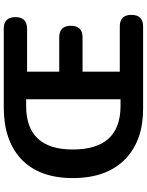

<svg xmlns="http://www.w3.org/2000/svg" viewBox="100 -881 781 1021"><g transform="rotate(-90 490.5 -370.5)"><path d="M422 0Q255 0 157 -93Q54 -192 54 -373.5Q54 -555 158 -651Q257 -741 430 -741H670H848Q910 -741 910 -679Q910 -617 848 -617H620V-446H802Q864 -446 864 -384Q864 -322 802 -322H620V-124H860Q922 -124 922 -62Q922 0 860 0H672ZM438 -120H473V-245V-371V-622H438Q206 -622 206 -374Q206 -120 438 -120Z"/></g></svg>

Font: GenSenRounded2 TW B
Style: Regular
Weight: 700
Version: Version 2.000;PS 2;hotconv 16.6.51;makeotf.lib2.5.65220 DEVE